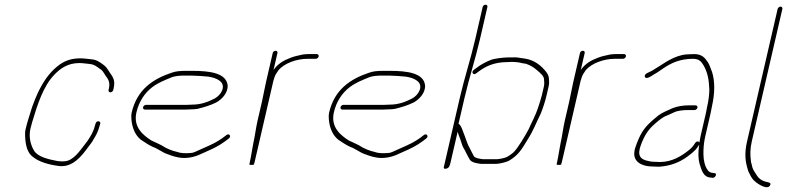

<svg xmlns="http://www.w3.org/2000/svg" viewBox="-20 -713 3347 813"><path d="M459.6 -332 461 -338C469.2 -373.4 458.2 -386.7 444 -407C432.8 -424.6 429.7 -430.6 414.8 -441C401.8 -450.5 388.2 -460.4 366.7 -462C350.5 -463.3 336.1 -466 320.6 -466C278.2 -466 249.7 -453.9 222.7 -432C187.4 -403.3 164.2 -368.5 141.6 -323L128.6 -293C124.2 -282.3 120 -271.3 116 -260C106.9 -228.5 96 -199.5 88.6 -167C86.2 -157 85.5 -146.7 86.4 -136C87.7 -99.3 95.4 -65.2 120.1 -48C146.4 -27.3 185.3 -15.8 230.3 -10C288.8 -3.3 326.5 -53.3 354 -91L366.9 -108C370.8 -113.3 374.1 -118.7 376.6 -124C386.1 -138.4 396.6 -158.7 401.3 -179L404.6 -189C407.6 -201.9 388 -203.7 384.9 -190L381.6 -180C375.8 -155 363.1 -135.3 351 -117L338.1 -100C318.4 -75 289.2 -30 250.9 -30C246.1 -29.3 241.4 -29.3 236.9 -30C231.6 -30 226.4 -30.5 221.3 -31.5C184.3 -38.7 140.3 -48.5 124.3 -75C111.5 -95.5 100.2 -130.7 108.8 -168C110.8 -176.7 113.2 -185.7 116 -195C138.9 -271.7 163.4 -348 209.4 -396C236.4 -424.2 267.9 -446 316 -446C332.2 -446 345.2 -443.2 360 -442C379.1 -440.2 388.6 -431.8 400.7 -423C414.4 -415.2 416.6 -408.9 426.7 -393C438.6 -377.6 447.1 -364.4 441 -338L439.6 -332C438.4 -326.7 442.1 -322 447.3 -322C452.6 -322 458.4 -326.7 459.6 -332Z M593.5 -249H766.5C774.5 -249 782.6 -249.3 790.7 -250C799.4 -250 807.9 -250.7 816.2 -252C848.3 -260.2 868.5 -266.1 895.4 -279C918.2 -291.3 945.4 -318.6 944 -351C938.6 -404 868.4 -413 794.3 -413H766.3C743.5 -413 723.4 -411.4 706.5 -405C628.3 -378.8 560.2 -334.4 537.5 -236C535.9 -229.3 535.5 -220.3 536.3 -209C539.3 -171.9 552.3 -140.4 576.9 -121C593.6 -110.3 607.5 -100 627 -91C646.9 -84.6 668.8 -66.9 687.1 -61L703.7 -55L719.5 -50C725.2 -48.7 730.5 -47.5 735.2 -46.5C769.7 -39.3 806.5 -48.9 831.1 -61L873.5 -80C901.1 -92.4 926.6 -108.5 949.3 -127C960.8 -136.3 950 -150.3 938.6 -141C917.2 -123.7 894.7 -109.7 868.6 -98L803.9 -69C798 -66.3 791.7 -65 785 -65C764.2 -63.1 742.5 -64.5 729.2 -70L714.1 -74L697.5 -80C682.5 -86.1 680.4 -87.9 663.6 -98C646.5 -107 636.3 -110.5 621.2 -118C586.5 -140.1 543.3 -174.4 557.7 -237C568.8 -284.9 593.5 -319.8 624.3 -343.5C650.3 -363.5 678.7 -374 710.3 -387C724.4 -391.3 742.7 -393 761.7 -393H789.7C804.5 -393 851 -390.1 862.2 -388.5C894.9 -383.7 936.6 -367.7 920 -329C913.6 -314.3 902.3 -303.5 889.3 -296C861.7 -281.8 831.8 -270 794.3 -270C786.2 -269.3 778.4 -269 771.1 -269H598.1C592.8 -269 587 -264.3 585.8 -259C584.6 -253.7 588.2 -249 593.5 -249Z M1134.7 -488 1106.3 -365C1100.2 -338.8 1095.5 -309.8 1089.3 -283L1070.6 -202C1063.3 -170.4 1059.8 -137.6 1052.9 -108C1049.7 -94.2 1045.3 -62.1 1042.8 -51C1041 -43.2 1038 -26 1036.2 -18C1035.5 -15.3 1038 -14.3 1043.5 -15C1051.3 -14.3 1055.5 -15.3 1056.2 -18L1056.4 -19H1054.4C1056 -20.3 1057.1 -22 1057.5 -24L1137.4 -370C1138.3 -374 1139.7 -378.3 1141.4 -383C1143.8 -393.4 1153 -407 1158.8 -415C1183.1 -445.2 1236.3 -464 1282.1 -464H1317.1C1322.4 -464 1328.2 -468.7 1329.4 -474C1330.7 -479.3 1327 -484 1321.7 -484H1286.7C1278.1 -484 1269.6 -483.3 1261.3 -482C1241.4 -476.9 1231 -476.3 1210.7 -468.5C1179.1 -456.4 1157.6 -443.5 1138.3 -417L1154.7 -488C1156.1 -494.2 1152.8 -498 1147 -498C1141.2 -498 1136.1 -494.2 1134.7 -488Z M1429.5 -249H1602.5C1610.5 -249 1618.6 -249.3 1626.7 -250C1635.4 -250 1643.9 -250.7 1652.2 -252C1684.3 -260.2 1704.5 -266.1 1731.4 -279C1754.2 -291.3 1781.4 -318.6 1780 -351C1774.6 -404 1704.4 -413 1630.3 -413H1602.3C1579.5 -413 1559.4 -411.4 1542.5 -405C1464.3 -378.8 1396.2 -334.4 1373.5 -236C1371.9 -229.3 1371.5 -220.3 1372.3 -209C1375.3 -171.9 1388.3 -140.4 1412.9 -121C1429.6 -110.3 1443.5 -100 1463 -91C1482.9 -84.6 1504.8 -66.9 1523.1 -61L1539.7 -55L1555.5 -50C1561.2 -48.7 1566.5 -47.5 1571.2 -46.5C1605.7 -39.3 1642.5 -48.9 1667.1 -61L1709.5 -80C1737.1 -92.4 1762.6 -108.5 1785.3 -127C1796.8 -136.3 1786 -150.3 1774.6 -141C1753.2 -123.7 1730.7 -109.7 1704.6 -98L1639.9 -69C1634 -66.3 1627.7 -65 1621 -65C1600.2 -63.1 1578.5 -64.5 1565.2 -70L1550.1 -74L1533.5 -80C1518.5 -86.1 1516.4 -87.9 1499.6 -98C1482.5 -107 1472.3 -110.5 1457.2 -118C1422.5 -140.1 1379.3 -174.4 1393.7 -237C1404.8 -284.9 1429.5 -319.8 1460.3 -343.5C1486.3 -363.5 1514.7 -374 1546.3 -387C1560.4 -391.3 1578.7 -393 1597.7 -393H1625.7C1640.5 -393 1687 -390.1 1698.2 -388.5C1730.9 -383.7 1772.6 -367.7 1756 -329C1749.6 -314.3 1738.3 -303.5 1725.3 -296C1697.7 -281.8 1667.8 -270 1630.3 -270C1622.2 -269.3 1614.4 -269 1607.1 -269H1434.1C1428.8 -269 1423 -264.3 1421.8 -259C1420.6 -253.7 1424.2 -249 1429.5 -249Z M2023.7 -683 1992.1 -546C1972.5 -461.3 1946.3 -382.5 1926.8 -298L1859.4 -6C1858 0 1860.8 2.5 1867.7 1.5C1882.3 -0.6 1884.7 -11.9 1888 -26L1917.8 -155C1920.5 -145 1924.2 -136.1 1928.1 -126C1933.9 -110.9 1934.8 -102.4 1940.8 -90C1950.2 -74.9 1959.3 -53.4 1968 -39C1975.5 -25.3 1997 -21.2 2018.4 -19H2081.4C2098.3 -20.3 2126 -26.4 2137.8 -34C2175.1 -56.9 2188.3 -79 2214.2 -122C2239.9 -162.3 2247.9 -188.4 2269.3 -231C2278.4 -252.9 2288.6 -284 2294.1 -308L2303.3 -348C2304.9 -354.7 2305.4 -361.3 2305 -368C2304.6 -385.4 2303.7 -394.4 2293.2 -408C2273.4 -433.7 2243.8 -458.9 2202.4 -465L2187.8 -467C2177.7 -468.5 2165.7 -471.3 2151.5 -470H2132.5C2125.8 -470 2119.4 -469.7 2113.3 -469L2094.8 -467C2080.9 -464.3 2072.5 -464.2 2060.2 -460C2039 -451.7 2015.4 -439.8 1997.1 -425L1986.3 -417C1973.7 -407.9 1984.1 -392.5 1995.8 -402L2007.9 -411C2040.5 -435.1 2077.1 -450 2127.9 -450C2134.6 -450 2141.3 -450.3 2148.1 -451C2160.6 -451 2170.4 -449.5 2180.4 -448L2193.7 -445L2207.3 -443C2228.6 -435.3 2240.9 -427.2 2256.5 -413.5C2266 -405.1 2282.2 -392 2283.5 -379C2283.4 -368.9 2286.1 -359.8 2283.3 -348L2274.3 -309C2271 -294.7 2262.7 -270.6 2258.1 -256C2248 -224.5 2230.3 -193.4 2218.1 -165C2204 -138.5 2174.8 -89.5 2157.4 -71C2148.4 -61.5 2139.4 -56.9 2129.5 -50C2120.9 -44.2 2098.6 -40.1 2086 -39H2024C2010.7 -40.7 1992.5 -43.5 1986.8 -51C1981.3 -60.2 1974.4 -75.9 1968.9 -86C1958.4 -104.3 1956.5 -114.9 1948.4 -136L1938.4 -162C1934.8 -172.1 1930 -184.3 1921.6 -189L1946.8 -298C1966.2 -382.2 1992.8 -462.5 2012.1 -546L2043.7 -683C2045.1 -689.2 2041.8 -693 2036 -693C2030.2 -693 2025.1 -689.2 2023.7 -683Z M2435.7 -488 2407.3 -365C2401.2 -338.8 2396.5 -309.8 2390.3 -283L2371.6 -202C2364.3 -170.4 2360.8 -137.6 2353.9 -108C2350.7 -94.2 2346.3 -62.1 2343.8 -51C2342 -43.2 2339 -26 2337.2 -18C2336.5 -15.3 2339 -14.3 2344.5 -15C2352.3 -14.3 2356.5 -15.3 2357.2 -18L2357.4 -19H2355.4C2357 -20.3 2358.1 -22 2358.5 -24L2438.4 -370C2439.3 -374 2440.7 -378.3 2442.4 -383C2444.8 -393.4 2454 -407 2459.8 -415C2484.1 -445.2 2537.3 -464 2583.1 -464H2618.1C2623.4 -464 2629.2 -468.7 2630.4 -474C2631.7 -479.3 2628 -484 2622.7 -484H2587.7C2579.1 -484 2570.6 -483.3 2562.3 -482C2542.4 -476.9 2532 -476.3 2511.7 -468.5C2480.1 -456.4 2458.6 -443.5 2439.3 -417L2455.7 -488C2457.1 -494.2 2453.8 -498 2448 -498C2442.2 -498 2437.1 -494.2 2435.7 -488Z M2925.6 -267H2898.6C2870.7 -267 2846.8 -262.7 2825.6 -254C2808 -245.3 2785.2 -237.3 2768.9 -225C2738.3 -200.1 2711.2 -178.4 2691.3 -140C2684.3 -125.9 2667 -86.6 2666.2 -70C2660.3 -28.4 2697.3 -8 2742.8 -8C2751.4 -7.3 2760.6 -7 2770.6 -7C2818.8 -10.2 2856.6 -25.3 2888.7 -48.5C2901.6 -57.8 2923.3 -74.1 2932.3 -88L2939.9 -99L2941.1 -100L2939.9 -95C2936.1 -67.7 2936.4 -41.3 2941.8 -21C2949.9 2.6 2955.8 39 2992 39L2997.8 40C3010.3 40 3018.5 20 3004.4 20L2997.6 19C2989.1 19 2980.1 13.2 2977.2 8C2964.6 -8.3 2959.1 -33.5 2958.6 -59L2958.8 -77C2959.3 -95.3 2961.5 -114.6 2966.4 -136L2988.8 -233C2990.8 -241.7 2992.6 -251 2994.3 -261C3007.6 -319 3007.5 -368.8 2995.2 -408C2989.7 -420.7 2985 -437.9 2977.7 -449C2965.7 -467.2 2952.8 -484 2919.7 -484C2911.1 -484 2902.7 -483.7 2894.5 -483C2886.5 -483 2877.9 -482 2868.8 -480C2819 -469.1 2781.6 -437.1 2741.6 -414C2731.8 -407.2 2706 -402.1 2710.6 -388C2715.1 -374.1 2740.7 -392.1 2748.9 -398C2762.5 -404.9 2773 -412.9 2787 -422.5C2823.2 -447.2 2860 -464 2915.1 -464C2941.1 -464 2950.5 -450.8 2959.2 -436C2972.4 -413.3 2980.9 -384.3 2982.3 -352L2983.6 -332C2983 -309.5 2980.4 -287.5 2974.3 -261C2972.6 -251 2970.8 -241.7 2968.8 -233L2946.4 -136C2944.7 -128.7 2943.4 -121.7 2942.5 -115L2941.2 -109C2939.3 -116.1 2929.2 -115.8 2923.9 -108L2916.4 -97C2912.3 -91 2906.6 -85 2899.2 -79C2866.8 -52.7 2826.2 -27 2774.2 -27C2764.9 -27 2756.3 -27.3 2748.5 -28C2740.5 -28 2733 -29 2726.2 -31C2690.2 -37.8 2677.1 -55.3 2694.1 -100C2710.1 -142.8 2726.8 -166.6 2755.6 -191C2770.6 -203.7 2785.5 -217.2 2804.7 -224L2831.5 -236C2847.2 -244.6 2871.6 -247 2894 -247H2921C2926.3 -247 2932.1 -251.7 2933.3 -257C2934.5 -262.3 2930.9 -267 2925.6 -267Z M3272.8 -675 3143.3 -114C3133.7 -72.5 3134.6 -38.6 3142.3 -10L3146.1 4C3147.4 10 3150.2 16.7 3154.5 24C3160.8 36.8 3167.3 48.2 3178.1 56C3183.5 61.8 3229.4 94.9 3241 71.5C3246 61.4 3237.3 60.3 3229.6 58C3207.7 54.2 3193.6 43.8 3184.3 29C3179.1 21 3168.4 5.4 3165.9 -4L3162.4 -19C3160.6 -23 3159.7 -27.7 3159.6 -33C3156.3 -56.3 3155.9 -82 3163.3 -114L3292.8 -675C3294.1 -680.3 3290.4 -685 3285.1 -685C3279.9 -685 3274.1 -680.3 3272.8 -675Z"/></svg>

Font: HoneyBee
Style: UltLitIt
Weight: 100
Foundry: Cannot Into Space Fonts
Version: Version 0.89